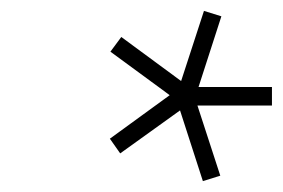

<svg xmlns="http://www.w3.org/2000/svg" viewBox="-20 -713 520 353"><path d="M480 -553H345L387 -683L355 -693L313 -564L203 -645L183 -618L292 -538L182 -458L201 -431L311 -510L353 -380L385 -390L343 -519H480Z"/></svg>

Font: RazerF5 Thin
Style: Italic
Weight: 250
Foundry: Razer Inc.
Version: Version 2